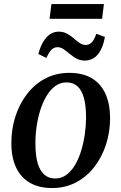

<svg xmlns="http://www.w3.org/2000/svg" viewBox="-20 -915 598 946"><path d="M321.5 -556Q387 -556 431.5 -530Q476 -504 499 -454.2Q522 -404.5 522.5 -333.5Q522.5 -266.5 502.8 -204.5Q483 -142.5 445.8 -93.8Q408.5 -45 355.5 -16.8Q302.5 11.5 236.5 11.5Q172 11.5 127.2 -14.5Q82.5 -40.5 59.2 -89.8Q36 -139 36 -208.5Q35.5 -276.5 55.2 -339Q75 -401.5 112.2 -450.5Q149.5 -499.5 202.5 -527.8Q255.5 -556 321.5 -556ZM308 -509Q276 -509 251.2 -490.2Q226.5 -471.5 208 -440Q189.5 -408.5 177.5 -369Q165.5 -329.5 159.8 -287.5Q154 -245.5 154.5 -206Q154.5 -147.5 166 -109.8Q177.5 -72 199.2 -53.8Q221 -35.5 251.5 -35.5Q283 -35.5 307.8 -54Q332.5 -72.5 350.8 -104Q369 -135.5 380.8 -175Q392.5 -214.5 398.2 -256.2Q404 -298 404 -337Q404 -394 393.5 -432.2Q383 -470.5 361.8 -489.8Q340.5 -509 308 -509ZM169 -649Q178.5 -685 193.2 -709.5Q208 -734 227.2 -746.5Q246.5 -759 268.5 -759Q292.5 -759 310.2 -749.2Q328 -739.5 342.8 -726.5Q357.5 -713.5 372 -703.5Q386.5 -693.5 403.5 -693.5Q418.5 -693.5 431.2 -705.5Q444 -717.5 454.5 -748.5L497 -733Q489.5 -692.5 475.5 -666.8Q461.5 -641 442 -628.8Q422.5 -616.5 398 -616.5Q375 -616.5 357 -626.5Q339 -636.5 323.5 -649.5Q308 -662.5 293.5 -672.5Q279 -682.5 263.5 -682.5Q246.5 -682.5 233.8 -670Q221 -657.5 208.5 -629.5ZM233.5 -895H492L483 -822.5H224Z"/></svg>

Font: Merriweather 48pt Medium
Style: Italic
Weight: 500
Italic angle: -7.8°
Version: Version 2.101